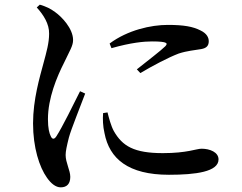

<svg xmlns="http://www.w3.org/2000/svg" viewBox="-20 -769 1040 825"><path d="M451 -582C529 -640 629 -662 701 -662C769 -662 809 -655 842 -638C869 -625 877 -607 877 -592C877 -572 867 -562 844 -558C816 -553 785 -551 748 -539C703 -522 635 -486 583 -455L568 -471C612 -506 672 -552 690 -570C701 -582 704 -591 633 -591C599 -591 543 -586 459 -562ZM442 -286C448 -262 457 -228 469 -206C506 -141 556 -111 680 -111C784 -111 824 -130 846 -130C882 -130 919 -115 919 -84C919 -31 821 -18 706 -18C531 -18 450 -87 429 -197C422 -227 421 -258 423 -283ZM138 -737C167 -705 192 -666 191 -624C191 -585 180 -546 167 -498C151 -438 122 -342 122 -239C122 -135 149 -51 182 -5C199 19 219 36 241 36C268 36 282 20 282 -9C282 -37 262 -70 262 -103C262 -119 267 -142 276 -178C286 -215 326 -313 346 -367L324 -377C299 -327 246 -219 222 -183C213 -169 204 -170 198 -184C192 -196 186 -217 186 -257C186 -347 224 -438 256 -501C280 -552 294 -572 294 -597C294 -647 244 -698 217 -717C197 -732 178 -741 151 -749Z"/></svg>

Font: Noto Serif CJK HK SemiBold
Style: Regular
Weight: 600
Designer: Ryoko NISHIZUKA 西塚涼子 (kana & ideographs); Frank Grießhammer (Latin, Greek & Cyrillic); Wenlong ZHANG 张文龙 (bopomofo); San
Foundry: Adobe
Version: Version 2.001;hotconv 1.1.0;makeotfexe 2.6.0